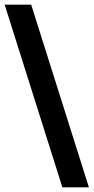

<svg xmlns="http://www.w3.org/2000/svg" viewBox="-29 -720 402 825"><path d="M-9 -700H105L353 85H239Z"/></svg>

Font: Cabin SemiBold
Style: Regular
Weight: 600
Designer: Pablo Impallari
Foundry: Pablo Impallari. http://www.impallari.com Igino Marini. http://www.ikern.com
Version: Version 2.001